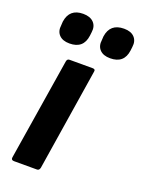

<svg xmlns="http://www.w3.org/2000/svg" viewBox="-135 -765 620 830"><g transform="rotate(20 175.0 -350.5)"><path d="M37 0Q23 0 25 -13L100 -482Q102 -494 113 -494H219Q233 -494 230 -482L156 -13Q153 0 143 0ZM275 -560Q243 -560 227 -577Q211 -594 215 -622L216 -639Q225 -701 289 -701Q321 -701 337 -684Q353 -667 349 -639L347 -622Q339 -560 275 -560ZM88 -560Q56 -560 40 -577Q24 -594 28 -622L29 -639Q38 -701 101 -701Q133 -701 149.5 -684Q166 -667 162 -639L160 -622Q152 -560 88 -560Z"/></g></svg>

Font: Sofia Sans Semi Condensed ExtraBold
Style: Italic
Weight: 800
Italic angle: -9°
Version: Version 4.100